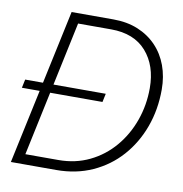

<svg xmlns="http://www.w3.org/2000/svg" viewBox="-79 -772 808 847"><g transform="rotate(10 325.0 -349.0)"><path d="M16 -331 24 -369H385L377 -331ZM25 0 174 -698H361Q423 -698 471.5 -678Q520 -658 554.5 -622Q589 -586 607 -537Q625 -488 625 -430Q625 -340 596.5 -262Q568 -184 515.5 -125Q463 -66 390 -33Q317 0 228 0ZM82 -45H230Q306 -45 369 -75.5Q432 -106 477.5 -159.5Q523 -213 547.5 -282Q572 -351 572 -427Q572 -528 517 -590.5Q462 -653 359 -653H211Z"/></g></svg>

Font: Azeret Mono Thin Thin
Style: Italic
Weight: 250
Italic angle: -12°
Version: Version 1.002